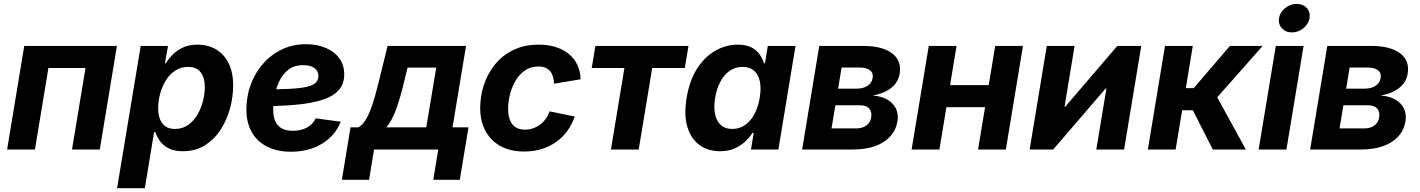

<svg xmlns="http://www.w3.org/2000/svg" viewBox="-20 -788 7485 1012"><path d="M596.2 -545.9 505.9 0H359.5L430.6 -429.5H235.2L164.1 0H17.5L107.8 -545.9Z M597.1 204.1 721.6 -545.9H865.6L849.4 -454H853.8Q867.3 -476.7 889.5 -499.6Q911.7 -522.4 944.3 -537.6Q976.9 -552.7 1021 -552.7Q1075 -552.7 1117.4 -528.5Q1159.7 -504.2 1184.3 -456.2Q1208.9 -408.1 1208.9 -336.8Q1208.9 -278.4 1192.6 -217.5Q1176.3 -156.7 1143.5 -105.4Q1110.6 -54.2 1060.6 -22.5Q1010.7 9.1 943.4 9.1Q896.8 9.1 867.3 -7Q837.7 -23.1 821.7 -46.4Q805.7 -69.7 799.1 -91.7H792.1L743.5 204.1ZM901.7 -108.3Q942.6 -108.3 972.3 -129.7Q1002 -151.1 1021.4 -185Q1040.9 -218.9 1050.2 -257Q1059.6 -295.1 1059.6 -328.6Q1059.6 -377.4 1038.1 -406.4Q1016.6 -435.4 971.6 -435.4Q932.5 -435.4 902.9 -415.6Q873.3 -395.8 853.6 -363.5Q833.8 -331.1 823.7 -292.6Q813.6 -254.2 813.6 -216.9Q813.6 -166.7 835.9 -137.5Q858.2 -108.3 901.7 -108.3Z M1513.5 11.7Q1440.9 11.7 1388.2 -14.9Q1335.5 -41.5 1307.1 -91.4Q1278.7 -141.2 1278.7 -210.9Q1278.7 -280 1301.5 -342.1Q1324.3 -404.1 1366.3 -451.9Q1408.2 -499.8 1465.7 -527.4Q1523.2 -555 1592.6 -555Q1650.4 -555 1696 -535.9Q1741.7 -516.8 1768.1 -481.2Q1794.4 -445.7 1794.4 -396Q1794.4 -345.1 1764.7 -312.3Q1734.9 -279.4 1676.8 -261Q1618.7 -242.6 1533.7 -235.3Q1448.7 -228 1338.2 -228L1353.3 -316.6Q1446.9 -316.6 1506.5 -319.7Q1566.2 -322.9 1599.2 -331Q1632.3 -339.1 1645.3 -353.2Q1658.3 -367.2 1658.3 -388.8Q1658.3 -414.7 1636.6 -429.7Q1615 -444.7 1577.5 -444.7Q1529.7 -444.7 1499 -419.9Q1468.2 -395.2 1451 -357.5Q1433.8 -319.8 1426.9 -279.7Q1419.9 -239.5 1419.9 -208.5Q1419.9 -177.4 1429.5 -152.4Q1439.1 -127.5 1462 -113Q1484.9 -98.6 1524.2 -98.6Q1566.2 -98.6 1598.1 -115.9Q1630 -133.2 1643.9 -164.1L1775.5 -146.7Q1748.7 -75.1 1679.2 -31.7Q1609.6 11.7 1513.5 11.7Z M1781.9 159.6 1827.6 -116.9H1869.9Q1889.7 -128.7 1905.3 -153.1Q1920.9 -177.4 1933.7 -210.9Q1946.4 -244.4 1957.2 -283.7Q1968.1 -323.1 1978.3 -364.2L2022.8 -545.9H2436.3L2365.2 -116.9H2449.3L2403.6 159.6H2263.7L2290.1 0H1951.6L1925.2 159.6ZM2016.9 -116.9H2226.9L2279.3 -431.6H2128.2L2111.7 -364.2Q2091.1 -276.5 2069.4 -215.8Q2047.7 -155 2016.9 -116.9Z M2742.7 10.7Q2670.2 10.7 2618.3 -17.8Q2566.5 -46.4 2538.7 -98Q2511 -149.6 2511 -218.8Q2511 -281.9 2530.8 -341.6Q2550.7 -401.3 2589.7 -449Q2628.7 -496.7 2686.5 -524.7Q2744.2 -552.7 2819.9 -552.7Q2869.1 -552.7 2909.2 -540Q2949.3 -527.3 2978.3 -503.4Q3007.4 -479.6 3023.3 -445.8Q3039.3 -412.1 3040.1 -370.1L2900.7 -346.9Q2899.6 -368.1 2894.3 -384.8Q2889.1 -401.5 2879.2 -413.3Q2869.3 -425.1 2854.3 -431.3Q2839.3 -437.5 2818.5 -437.5Q2777.1 -437.5 2746.8 -416.5Q2716.5 -395.6 2696.8 -361.8Q2677.2 -327.9 2667.7 -289.1Q2658.2 -250.2 2658.2 -214.2Q2658.2 -181.6 2667.4 -156.7Q2676.7 -131.8 2696.5 -118.2Q2716.3 -104.6 2747.3 -104.6Q2769 -104.6 2789 -111.4Q2809 -118.1 2825.9 -130.7Q2842.9 -143.3 2856 -161.2Q2869.1 -179.1 2877.1 -201L3009.3 -173.8Q2994.5 -130.8 2969.4 -96.8Q2944.2 -62.8 2910 -38.8Q2875.8 -14.8 2833.6 -2.1Q2791.4 10.7 2742.7 10.7Z M3200.1 0 3271.2 -429.5H3098.9L3118.2 -545.9H3608.8L3589.5 -429.5H3417.6L3346.6 0Z M3774.9 9.1Q3712.3 9.1 3667.3 -23.5Q3622.2 -56 3603.1 -118.8Q3584.1 -181.6 3599 -272.2Q3614.7 -365.7 3655.3 -428Q3695.8 -490.2 3751.6 -521.5Q3807.3 -552.7 3867.8 -552.7Q3913.9 -552.7 3942.1 -537.2Q3970.3 -521.8 3985.5 -498.9Q4000.7 -476 4007 -454H4011.9L4026.9 -545.9H4173L4082.7 0H3938.4L3952.6 -87.4H3945.8Q3931.8 -64.9 3908.7 -42.8Q3885.5 -20.6 3852.6 -5.7Q3819.6 9.1 3774.9 9.1ZM3840 -108.3Q3877.6 -108.3 3907.1 -129Q3936.6 -149.7 3956.5 -186.6Q3976.3 -223.5 3984.3 -272.7Q3992.7 -322.4 3985 -358.9Q3977.4 -395.4 3954.5 -415.4Q3931.6 -435.4 3893.9 -435.4Q3855.4 -435.4 3825.7 -414.5Q3796 -393.6 3776.6 -357Q3757.2 -320.4 3749.3 -272.7Q3741.6 -224.8 3748.8 -187.5Q3756.1 -150.3 3779 -129.3Q3801.9 -108.3 3840 -108.3Z M4207.9 0 4298.2 -545.9H4529.5Q4630.2 -545.9 4681.9 -507.1Q4733.7 -468.2 4721.7 -398.1Q4714.6 -354.2 4677.4 -324.6Q4640.1 -295 4579.8 -284.5Q4627.1 -281.1 4658.2 -262.4Q4689.3 -243.6 4702.9 -214.2Q4716.4 -184.8 4710.4 -148.8Q4702.7 -102.4 4672.4 -69Q4642 -35.5 4592.1 -17.7Q4542.2 0 4475.2 0ZM4362.8 -111.2H4493.7Q4524.5 -111.2 4545.7 -126Q4566.9 -140.9 4571.7 -168.3Q4576.7 -197.8 4561.6 -215.5Q4546.6 -233.1 4513.7 -233.1H4383.1ZM4397.4 -320.8H4495.6Q4530 -320.8 4552.7 -335.7Q4575.3 -350.6 4579.6 -377.2Q4583.9 -403.4 4565.3 -417.8Q4546.8 -432.1 4510.8 -432.1H4416Z M5231.9 -339.3 5212.7 -222.9H4927.3L4946.6 -339.3ZM5021.8 -545.9 4931.5 0H4785L4875.4 -545.9ZM5371.9 -545.9 5281.6 0H5135.2L5225.5 -545.9Z M5905 0H5758.4L5811.7 -321.3H5807.4L5531.2 0H5407.1L5497.4 -545.9H5643.9L5591.1 -226H5595.1L5869.1 -545.9H5995.4Z M6030.2 0 6120.5 -545.9H6266.9L6230.4 -323.3H6271.7L6462.7 -545.9H6635.2L6395.8 -275.1L6546.7 0H6372.6L6267.2 -206.9H6211L6176.6 0Z M6614.1 0 6704.5 -545.9H6850.9L6760.6 0ZM6789.4 -617.1Q6756.3 -617.1 6736.4 -639.2Q6716.6 -661.3 6721.6 -692.3Q6726.7 -723.9 6754.1 -745.7Q6781.4 -767.5 6814.5 -767.5Q6847.8 -767.5 6867.7 -745.7Q6887.5 -723.8 6882.3 -692.3Q6877.2 -661.3 6850 -639.2Q6822.7 -617.1 6789.4 -617.1Z M6885.6 0 6976 -545.9H7207.3Q7307.9 -545.9 7359.7 -507.1Q7411.4 -468.2 7399.4 -398.1Q7392.4 -354.2 7355.1 -324.6Q7317.8 -295 7257.5 -284.5Q7304.8 -281.1 7336 -262.4Q7367.1 -243.6 7380.6 -214.2Q7394.2 -184.8 7388.1 -148.8Q7380.5 -102.4 7350.1 -69Q7319.8 -35.5 7269.8 -17.7Q7219.9 0 7152.9 0ZM7040.6 -111.2H7171.4Q7202.3 -111.2 7223.5 -126Q7244.7 -140.9 7249.4 -168.3Q7254.4 -197.8 7239.4 -215.5Q7224.3 -233.1 7191.4 -233.1H7060.8ZM7075.2 -320.8H7173.4Q7207.8 -320.8 7230.4 -335.7Q7253 -350.6 7257.3 -377.2Q7261.6 -403.4 7243.1 -417.8Q7224.5 -432.1 7188.6 -432.1H7093.7Z"/></svg>

Font: Inter Variable
Style: Italic
Weight: 400
Italic angle: -9.39999°
Designer: Rasmus Andersson
Foundry: rsms
Version: Version 4.001;git-9221beed3